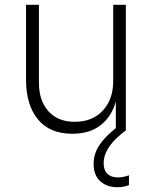

<svg xmlns="http://www.w3.org/2000/svg" viewBox="-20 -545 652 804"><path d="M89 -211V-525H143V-199Q143 -124 182.5 -79.5Q222 -35 293 -35Q367 -35 410.5 -82Q454 -129 454 -205V-525H507V-1L508 0L483 20Q414 79 414 138Q414 168 430 183Q446 198 473 198Q496 198 520 189V230Q499 239 472 239Q427 239 399.5 213.5Q372 188 372 142Q372 100 395 64.5Q418 29 462 -6L465 -9V-120Q447 -56 401 -20.5Q355 15 285 15H282Q188 15 138.5 -45.5Q89 -106 89 -211Z"/></svg>

Font: Sora-SIA ExtraLight
Style: Regular
Weight: 200
Designer: Jonathan Barnbrook, Julián Moncada
Foundry: Barnbrook Fonts
Version: Version 2.000